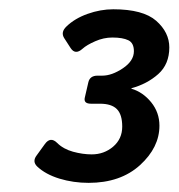

<svg xmlns="http://www.w3.org/2000/svg" viewBox="-20 -737 389 418"><path d="M61 -374.5Q49.8 -385.3 59.6 -398.4L77.6 -423.3Q89.8 -440.4 104.5 -425.8Q117.7 -412.6 138.9 -406.7Q160.2 -400.9 179.7 -400.9Q206.5 -400.9 226.3 -417.7Q246.1 -434.6 246.1 -461.4Q246.1 -487.8 234.4 -499.5Q222.7 -511.2 197.8 -511.2H178.2Q161.6 -511.2 164.6 -524.4L172.4 -558.1Q175.8 -572.3 192.4 -572.3H202.6Q223.6 -572.3 247.6 -588.4Q271.5 -604.5 271.5 -625.5Q271.5 -643.6 259.3 -649.4Q247.1 -655.3 224.6 -655.3Q205.6 -655.3 187.3 -647.2Q168.9 -639.2 159.7 -630.9Q144 -616.7 133.8 -632.3L119.6 -654.3Q111.8 -667 124.5 -679.2Q142.6 -696.8 170.7 -706.8Q198.7 -716.8 226.6 -716.8Q291.5 -716.8 320.1 -691.7Q348.6 -666.5 348.6 -633.8Q348.6 -597.2 324.5 -575.7Q300.3 -554.2 266.1 -544.9V-543.9Q291 -536.6 309.1 -514.4Q327.1 -492.2 327.1 -463.4Q327.1 -416 284.7 -377.4Q242.2 -338.9 172.9 -338.9Q139.6 -338.9 109.4 -348.1Q79.1 -357.4 61 -374.5Z"/></svg>

Font: Istok
Style: Bold Italic
Weight: 700
Italic angle: -13°
Designer: Andrey V. Panov
Foundry: Andrey V. Panov
Version: Version 1.0.3